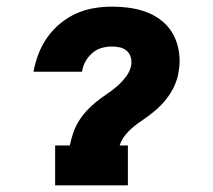

<svg xmlns="http://www.w3.org/2000/svg" viewBox="-20 -558 640 578"><path d="M146 0V-120H190Q194 -138 200 -156.5Q206 -175 216 -191.5Q226 -208 239.5 -223Q253 -238 268.5 -250.5Q284 -263 300.5 -274Q317 -285 332 -298Q347 -311 359.5 -327.5Q372 -344 375 -362Q377 -374 373.5 -386Q370 -398 361 -405.5Q352 -413 340.5 -415.5Q329 -418 316 -418Q301 -418 285.5 -413.5Q270 -409 257.5 -398Q245 -387 237 -372.5Q229 -358 227 -342Q227 -342 227 -342Q227 -342 227 -342H81Q81 -342 81 -342.5Q81 -343 81 -343Q86 -370 96 -396Q106 -422 122.5 -445.5Q139 -469 161.5 -487.5Q184 -506 210 -517.5Q236 -529 263 -533.5Q290 -538 316 -538Q345 -538 372.5 -534Q400 -530 425 -520Q450 -510 470.5 -492.5Q491 -475 503 -451.5Q515 -428 519 -400Q523 -372 518 -344Q515 -321 504.5 -298.5Q494 -276 478.5 -257Q463 -238 443.5 -222Q424 -206 403.5 -192.5Q383 -179 365.5 -161Q348 -143 340 -120H365V0Z"/></svg>

Font: Iosevka Slab HvExObl
Style: Regular
Weight: 900
Width: 7
Italic angle: -9°
Monospace: yes
Designer: Belleve Invis
Foundry: Belleve Invis
Version: Version 11.1.1; ttfautohint (v1.8.3)